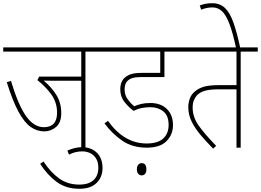

<svg xmlns="http://www.w3.org/2000/svg" viewBox="-20 -916 1619 1191"><path d="M510 -596V0H484V-415H315Q299 -415 282.5 -415.5Q266 -416 251 -416Q301 -374 330.5 -325.5Q360 -277 360 -215Q360 -155 327.5 -128Q295 -101 255 -101Q210 -101 171 -128Q132 -155 95.5 -221.5Q59 -288 22 -406L48 -414Q94 -262 142.5 -194.5Q191 -127 252 -127Q334 -127 334 -217Q334 -280 299 -329Q264 -378 212 -419L223 -441H484V-596H0V-622H616V-596Z M398 18Q419 9 441 3Q463 -3 490 -3Q545 -3 580.5 31Q616 65 616 127Q616 182 579.5 218.5Q543 255 472 255Q389 255 331 212Q273 169 229 100L250 86Q294 153 347 191Q400 229 471 229Q531 229 560.5 201Q590 173 590 125Q590 88 575 65.5Q560 43 537.5 33Q515 23 491 23Q447 23 408 43Z M913 -251Q885 -251 859.5 -246Q834 -241 809 -228Q779 -250 752.5 -283Q726 -316 726 -363Q726 -401 745 -425Q760 -443 785.5 -453.5Q811 -464 863 -464H974V-596H602V-622H1114V-596H1000V-438H857Q821 -438 800.5 -431.5Q780 -425 767 -410Q753 -393 753 -360Q753 -326 773 -299Q793 -272 813 -257Q833 -266 857 -271.5Q881 -277 913 -277Q977 -277 1015 -240Q1053 -203 1053 -140Q1053 -81 1013 -40.5Q973 0 890 0Q802 0 739.5 -42.5Q677 -85 628 -151L650 -166Q750 -26 889 -26Q959 -26 992.5 -57Q1026 -88 1026 -141Q1026 -199 993 -225Q960 -251 913 -251ZM829 134Q829 116 837.5 106Q846 96 859 96Q888 96 888 134Q888 154 879.5 163Q871 172 859 172Q847 172 838 162.5Q829 153 829 134Z M1473 -596V0H1447V-362H1341Q1285 -362 1253 -353.5Q1221 -345 1201 -324Q1192 -314 1183.5 -295.5Q1175 -277 1175 -249Q1175 -189 1213.5 -135.5Q1252 -82 1321 -11L1302 6Q1260 -37 1225 -78Q1190 -119 1169 -161.5Q1148 -204 1148 -252Q1148 -278 1157.5 -305Q1167 -332 1193 -352Q1214 -369 1246 -378.5Q1278 -388 1345 -388H1447V-596H1100V-622H1579V-596Z M1445 -615Q1424 -714 1402.5 -769.5Q1381 -825 1356 -847.5Q1331 -870 1298 -870Q1279 -870 1260.5 -866Q1242 -862 1228 -856L1219 -882Q1234 -888 1252.5 -892Q1271 -896 1297 -896Q1344 -896 1375 -867Q1406 -838 1428 -776Q1450 -714 1471 -615Z"/></svg>

Font: Noto Sans Devanagari UI SemiCondensed Thin
Style: Regular
Weight: 100
Width: 4
Designer: Jelle Bosma - Monotype Design Team
Foundry: Monotype Imaging Inc.
Version: Version 2.004